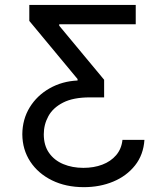

<svg xmlns="http://www.w3.org/2000/svg" viewBox="-20 -566 668 777"><path d="M564.5 0Q560.5 60.5 526.4 103.5Q492.2 146.5 438.2 168.9Q384.3 191.4 319.3 191.4Q246.6 191.4 190.4 163.8Q134.3 136.2 102.5 87.9Q70.8 39.6 70.3 -22.5Q70.8 -83.5 100.3 -131.6Q129.9 -179.7 180.7 -208.5Q231.4 -237.3 293.9 -240.2V-246.1L98.6 -481.4V-545.9H529.3V-467.8H219.7V-461.9L401.4 -243.2V-171.9H343.8Q276.4 -171.9 235.4 -150.9Q194.3 -129.9 175.8 -95.9Q157.2 -62 157.2 -22.5Q157.2 22.5 178.5 52.7Q199.7 83 236.1 98.1Q272.5 113.3 317.4 113.3Q359.9 113.3 394 100.3Q428.2 87.4 450 62Q471.7 36.6 475.6 0Z"/></svg>

Font: Inter
Style: Regular
Weight: 400
Designer: Rasmus Andersson
Foundry: rsms
Version: Version 4.000;git-8c9346024